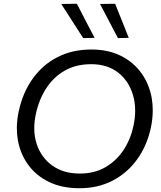

<svg xmlns="http://www.w3.org/2000/svg" viewBox="-20 -989 857 1020"><path d="M402 11Q310.5 11 242.2 -21.5Q174 -54 131.8 -110.8Q89.5 -167.5 75.5 -241Q69.5 -273.5 69.5 -308Q69.5 -350.5 79 -395.5Q100.5 -497 153.8 -571.2Q207 -645.5 286 -685.8Q365 -726 465.5 -726Q555 -726 622 -692.5Q689 -659 730.8 -601Q772.5 -543 786 -468.5Q791.5 -436.5 791.5 -403Q791.5 -358 781.5 -310.5Q761 -215.5 709 -143Q657 -70.5 579 -29.8Q501 11 402 11ZM403.5 -67Q482.5 -67 541.2 -101.5Q600 -136 637.5 -194Q675 -252 689.5 -322.5Q698 -363.5 698 -401Q698 -446 686 -486Q663.5 -560 606.8 -604Q550 -648 464.5 -648Q383.5 -648 323.5 -613.5Q263.5 -579 225 -519Q186.5 -459 170.5 -383Q162 -343.5 162 -308Q162 -262.5 175.5 -222.5Q199.5 -151 258.5 -109Q317.5 -67 403.5 -67ZM422 -786.5Q393.5 -831 364.5 -876Q335.5 -921.5 305.5 -968L388.5 -969Q411.5 -924 435.2 -878.5Q459 -833 482.5 -788ZM606.5 -786.5Q583 -831.5 559 -877Q535 -922.5 511.5 -968L591.5 -969Q609.5 -924 628 -878.5Q646 -833 664 -788Z"/></svg>

Font: Heraclito
Style: Italic
Weight: 400
Italic angle: -12°
Designer: Kostas Bartsokas (font) & Cristiano Sobral (main changes)
Foundry: Kostas Bartsokas (font) & Cristiano Sobral (main changes)
Version: Version 1.00;July 8, 2020;FontCreator 13.0.0.2655 64-bit